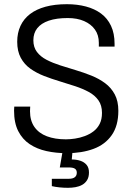

<svg xmlns="http://www.w3.org/2000/svg" viewBox="-20 -718 629 915"><path d="M298 12Q247 12 201.5 2Q156 -8 121.5 -31Q87 -54 67 -93Q47 -132 47 -191Q47 -197 47.5 -201Q48 -205 48 -210H124Q124 -206 123.5 -200Q123 -194 123 -188Q123 -143 144 -113Q165 -83 203.5 -68.5Q242 -54 294 -54Q314 -54 337.5 -57.5Q361 -61 384 -69.5Q407 -78 425.5 -92Q444 -106 455 -127.5Q466 -149 466 -180Q466 -216 449 -240Q432 -264 403.5 -279.5Q375 -295 339 -307Q303 -319 264.5 -330.5Q226 -342 190 -356Q154 -370 125 -390.5Q96 -411 79 -442.5Q62 -474 62 -519Q62 -561 77.5 -594.5Q93 -628 123 -651Q153 -674 197 -686Q241 -698 299 -698Q348 -698 389.5 -687Q431 -676 461.5 -653.5Q492 -631 509 -595Q526 -559 526 -509V-496H451V-514Q451 -551 432.5 -577Q414 -603 381 -617.5Q348 -632 303 -632Q249 -632 212.5 -619.5Q176 -607 157.5 -583.5Q139 -560 139 -526Q139 -493 156 -470.5Q173 -448 202 -433Q231 -418 267 -406.5Q303 -395 341.5 -383.5Q380 -372 416 -357.5Q452 -343 481 -321.5Q510 -300 527 -268Q544 -236 544 -190Q544 -119 512.5 -74Q481 -29 425.5 -8.5Q370 12 298 12ZM304 177Q284 177 264 175Q244 173 227 169V134H308Q327 134 336.5 126.5Q346 119 346 105Q346 92 337 86Q328 80 308 80H265L281 -12H327L322 42Q344 42 362.5 48Q381 54 392.5 67.5Q404 81 404 104Q404 126 395 140.5Q386 155 371.5 163Q357 171 339.5 174Q322 177 304 177Z"/></svg>

Font: Archivo SemiCondensed Light
Style: Regular
Weight: 300
Width: 4
Designer: Hector Gatti
Foundry: Omnibus-Type
Version: Version 2.001